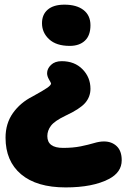

<svg xmlns="http://www.w3.org/2000/svg" viewBox="-20 -547 545 828"><path d="M280.8 -349.1Q222.7 -349.1 191.9 -377.7Q161.1 -406.2 161.1 -446.8Q161.1 -484.4 186 -505.6Q210.9 -526.9 257.8 -526.9Q310.5 -526.9 340.3 -503.7Q370.1 -480.5 370.1 -438Q370.1 -394 346.2 -371.6Q322.3 -349.1 280.8 -349.1ZM263.2 261.2Q138.2 261.2 71 204.6Q3.9 147.9 3.9 46.9Q3.9 -14.6 35.9 -59.6Q67.9 -104.5 120.1 -130.9Q168.9 -157.7 184.6 -168.9Q200.2 -180.2 200.2 -187Q200.2 -189 191.7 -203.6Q183.1 -218.3 183.1 -231Q183.1 -251 200 -267.1Q216.8 -283.2 246.1 -283.2Q301.8 -283.2 335.9 -248.3Q370.1 -213.4 370.1 -164.1Q370.1 -129.4 347.2 -103Q324.2 -76.7 262.2 -47.9Q215.3 -25.4 199.7 -4.6Q184.1 16.1 184.1 40Q184.1 90.8 252 90.8Q294.9 90.8 328.4 84Q361.8 77.1 385.3 70.1Q408.7 63 428.2 63Q461.9 63 483.4 83.5Q504.9 104 504.9 144Q504.9 196.3 449.2 225.1Q379.9 261.2 263.2 261.2Z"/></svg>

Font: Shantell Sans Normal
Style: Regular
Weight: 800
Designer: Stephen Nixon, Anya Danilova, Shantell Martin
Foundry: Arrow Type
Version: Version 1.006;[559af2be0]